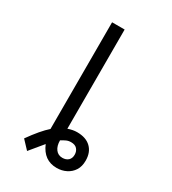

<svg xmlns="http://www.w3.org/2000/svg" viewBox="-220 -840 1041 1163"><g transform="rotate(30 300.0 -258.5)"><path d="M302.2 -724.6V-30.8Q335.4 -42.5 364.3 -42.5Q426.8 -42.5 460.9 -9.5Q495.1 23.4 495.1 81.5Q495.1 122.1 477.5 149.7Q460 177.2 429.9 192.4Q399.9 207.5 363.8 207.5Q273.4 207.5 234.9 115.2L158.2 208L104.5 150.9Q166.5 63.5 214.4 21.5V-724.6ZM419.4 83.5Q419.4 60.1 405.5 44.2Q391.6 28.3 363.3 28.3Q344.7 28.3 329.6 35.4Q314.5 42.5 298.8 52.2Q298.8 91.3 316.2 114.3Q333.5 137.2 363.3 137.2Q388.7 137.2 404.1 123.3Q419.4 109.4 419.4 83.5Z"/></g></svg>

Font: Liberation Mono
Style: Regular
Weight: 400
Monospace: yes
Designer: Steve Matteson
Foundry: Ascender Corporation
Version: Version 2.1.5